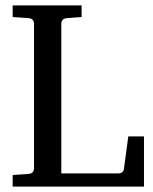

<svg xmlns="http://www.w3.org/2000/svg" viewBox="-20 -691 566 711"><path d="M513.2 0H26.9V-43L85 -46.9Q106 -48.3 106 -68.8V-602.1Q106 -622.6 85 -624L26.9 -627.9V-670.9H282.2V-627.9L229 -624Q207 -622.6 207 -602.1V-48.8H417Q436.5 -48.8 439 -65.9L455.1 -186H513.2Z"/></svg>

Font: Ezra SIL
Style: Regular
Weight: 400
Designer: Development by SIL's NRSI team. OpenType tables by Ralph Hancock ( hancock@dircon.co.uk )
Foundry: SIL International, Version 2.51: 2007
Version: Version 2.51, 2007